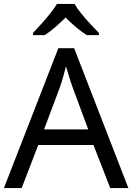

<svg xmlns="http://www.w3.org/2000/svg" viewBox="-20 -964 679 984"><path d="M545 0 459 -221H176L91 0H0L279 -717H360L638 0ZM352 -517Q349 -525 342 -546Q335 -567 328.5 -589.5Q322 -612 318 -624Q313 -604 307.5 -583.5Q302 -563 296.5 -546Q291 -529 287 -517L206 -301H432ZM362 -944Q374 -922 396.5 -894.5Q419 -867 443.5 -840.5Q468 -814 487 -795V-784H425Q399 -800 371 -823.5Q343 -847 316 -874Q289 -847 262 -824Q235 -801 209 -784H149V-795Q168 -815 191.5 -841Q215 -867 237 -894.5Q259 -922 272 -944Z"/></svg>

Font: Noto Sans Malayalam
Style: Regular
Weight: 400
Designer: Jelle Bosma - Monotype Design Team
Foundry: Monotype Imaging Inc.
Version: Version 2.103